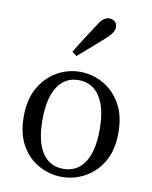

<svg xmlns="http://www.w3.org/2000/svg" viewBox="-85 -812 705 889"><g transform="rotate(10 267.5 -367.5)"><path d="M267 13Q210 13 159 -14.5Q108 -42 76.5 -96.5Q45 -151 45 -232Q45 -314 77 -369Q109 -424 159.5 -452.5Q210 -481 267 -481Q324 -481 375 -453Q426 -425 458 -370Q490 -315 490 -233Q490 -152 458 -97.5Q426 -43 375 -15Q324 13 267 13ZM267 -25Q331 -25 366.5 -78Q402 -131 402 -233Q402 -335 366.5 -388.5Q331 -442 267 -442Q203 -442 168 -388Q133 -334 133 -232Q133 -130 168 -77.5Q203 -25 267 -25ZM215 -566Q235 -600 258.5 -636.5Q282 -673 305 -708Q319 -731 331.5 -739.5Q344 -748 357 -748Q371 -748 382.5 -739.5Q394 -731 394 -712Q394 -702 387.5 -690Q381 -678 360 -658Q329 -630 298.5 -603.5Q268 -577 237 -550Z"/></g></svg>

Font: Source Serif 4 Subhead
Style: Regular
Weight: 400
Designer: Frank Grießhammer
Foundry: Adobe Systems Incorporated
Version: Version 4.004;hotconv 1.0.117;makeotfexe 2.5.65602